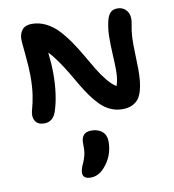

<svg xmlns="http://www.w3.org/2000/svg" viewBox="-97 -664 987 1087"><g transform="rotate(-10 396.5 -120.5)"><path d="M130.9 -9.8Q100.6 -9.8 85.7 -25.9Q70.8 -42 70.8 -68.8Q70.8 -83 78.1 -107.4Q85.4 -131.8 92.8 -177.5Q100.1 -223.1 100.1 -289.1Q100.1 -337.4 92.5 -412.8Q85 -488.3 85 -498Q85 -534.7 103.3 -555.9Q121.6 -577.1 158.2 -577.1Q200.7 -577.1 239.5 -557.6Q278.3 -538.1 308.8 -505.4Q339.4 -472.7 366.9 -432.6Q394.5 -392.6 419.7 -348.9Q444.8 -305.2 468 -266.6Q491.2 -228 517.8 -195.3Q544.4 -162.6 569.8 -147Q583 -180.7 583 -235.8Q583 -268.6 579.6 -331.8Q576.2 -395 577.6 -438.2Q579.1 -481.4 588.9 -521Q596.2 -550.8 610.8 -564.9Q625.5 -579.1 649.9 -579.1Q677.7 -579.1 694.8 -563.7Q711.9 -548.3 716.3 -526.9Q720.7 -505.4 715.8 -481.9Q707 -439.5 705.3 -402.6Q703.6 -365.7 705.8 -308.3Q708 -251 708 -223.1Q708 -183.1 705.3 -153.8Q702.6 -124.5 694.6 -96.4Q686.5 -68.4 672.9 -50.8Q659.2 -33.2 636 -22.7Q612.8 -12.2 581.1 -12.2Q545.4 -12.2 513.7 -26.4Q481.9 -40.5 456.3 -65.9Q430.7 -91.3 408 -122.8Q385.3 -154.3 363 -192.1Q340.8 -230 320.1 -265.1Q299.3 -300.3 273.4 -337.4Q247.6 -374.5 222.2 -400.9Q230 -332 230 -280.8Q230 -152.8 199.2 -62Q180.2 -9.8 130.9 -9.8ZM336.9 337.9Q292 337.9 292 303.2Q292 281.7 308.1 249Q312.5 238.8 315.9 229.2Q319.3 219.7 321.5 210.2Q323.7 200.7 325 194.6Q326.2 188.5 326.7 178.5Q327.1 168.5 327.1 165Q327.1 161.6 327.1 149.9Q327.1 138.2 327.1 136.2Q327.1 107.9 341.3 92Q355.5 76.2 384.8 76.2Q424.3 76.2 447.8 96.7Q471.2 117.2 471.2 153.8Q471.2 237.8 416 298.8Q381.3 337.9 336.9 337.9Z"/></g></svg>

Font: Shantell Sans Irregular Bouncy
Style: Regular
Weight: 600
Designer: Stephen Nixon, Anya Danilova, Shantell Martin
Foundry: Arrow Type
Version: Version 1.006;[9816181b4]